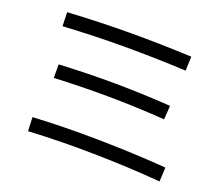

<svg xmlns="http://www.w3.org/2000/svg" viewBox="-96 -813 1056 916"><g transform="rotate(15 432.0 -355.0)"><path d="M94.7 -90.8 97.7 -161.1Q254.4 -156.2 431.9 -137.9Q609.4 -119.6 772.5 -92.8L762.7 -21.5Q605 -48.8 427.5 -67.4Q250 -85.9 94.7 -90.8ZM147.5 -368.2 153.3 -436.5Q299.3 -431.2 434.3 -418.5Q569.3 -405.8 717.8 -382.8L707 -313.5Q560.5 -336.4 426.3 -349.4Q292 -362.3 147.5 -368.2ZM124 -617.2 127.9 -687.5Q293 -682.6 442.9 -669.9Q592.8 -657.2 754.9 -635.7L746.1 -564.5Q583.5 -586.4 434.1 -599.4Q284.7 -612.3 124 -617.2Z"/></g></svg>

Font: Pretendard GOV
Style: Regular
Weight: 400
Designer: Base glyphs from Inter by Rasmus Andersson; Hangeul glyphs from Noto Sans CJK(Source Han Sans) by Jang Soo-young and Kan
Foundry: Kil Hyung-jin
Version: Version 1.309